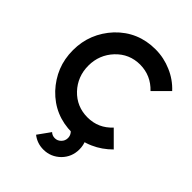

<svg xmlns="http://www.w3.org/2000/svg" viewBox="-257 -840 1178 1178"><g transform="rotate(45 332.0 -251.0)"><path d="M437 -66 352 -1Q370 3 382 19Q393 34 393 53Q393 77 376 94Q359 111 336 111Q314 111 298 96Q298 96 283.5 116.5Q269 137 240 177Q282 210 336 210Q400 210 447 164Q492 118 492 53Q492 -19 437 -66ZM388 -712Q236 -712 133 -604Q84 -551 58.5 -487.5Q33 -424 33 -350Q33 -275 58.5 -212Q84 -149 133 -96Q236 12 388 12Q462 12 527 -17Q559 -31 587.5 -51Q616 -71 641 -96L546 -191Q482 -121 388 -121Q294 -121 230 -188Q199 -221 183 -261.5Q167 -302 167 -350Q167 -397 183 -437.5Q199 -478 230 -511Q294 -579 388 -579Q482 -578 547 -509L641 -603Q617 -629 588.5 -649Q560 -669 527 -683Q495 -697 460 -704.5Q425 -712 388 -712Z"/></g></svg>

Font: Unageo
Style: Bold
Weight: 700
Designer: Richard Sepsi
Foundry: Richard Sepsi
Version: Version 2.000